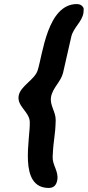

<svg xmlns="http://www.w3.org/2000/svg" viewBox="-20 -774 433 948"><path d="M72 -300C64 -249 125 -222 127 -173C131 -92 68 154 221 154C247 154 259 138 263 114C270 71 238 41 240 0C244 -92 253 -98 255 -180C256 -222 225 -253 232 -295C239 -339 280 -370 291 -413L332 -593C342 -637 385 -666 392 -710C393 -714 393 -730 393 -733C388 -746 375 -754 360 -754C213 -754 191 -504 166 -427C151 -379 80 -350 72 -300Z"/></svg>

Font: Asimov Print
Style: Regular
Weight: 500
Designer: Google
Version: Version 2.000980: 2014